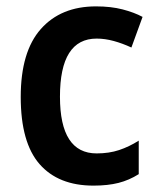

<svg xmlns="http://www.w3.org/2000/svg" viewBox="-20 -572 496 602"><path d="M273 10Q163 10 104 -57.5Q45 -125 45 -268Q45 -410 108 -481Q171 -552 281 -552Q328 -552 364.5 -542.5Q401 -533 427 -519L392 -423Q364 -436 336.5 -443.5Q309 -451 283 -451Q168 -451 168 -269Q168 -91 283 -91Q322 -91 353.5 -101.5Q385 -112 415 -131V-26Q385 -7 351.5 1.5Q318 10 273 10Z"/></svg>

Font: Noto Sans Tamil SemiCondensed SemiBold
Style: Regular
Weight: 600
Width: 4
Designer: Jelle Bosma - Monotype Design Team
Foundry: Monotype Imaging Inc.
Version: Version 2.004; ttfautohint (v1.8.4.7-5d5b)